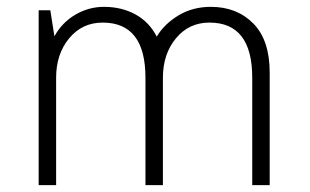

<svg xmlns="http://www.w3.org/2000/svg" viewBox="-20 -541 906 561"><path d="M438 -434Q460 -471 501.5 -496Q543 -521 596 -521Q672 -521 720 -472.5Q768 -424 768 -329V0H717V-314Q717 -475 592 -475Q532 -475 494 -429Q456 -383 456 -314V0H405V-314Q405 -475 280 -475Q220 -475 182 -429Q144 -383 144 -314V0H93V-511H127L139 -435Q161 -475 200 -498Q239 -521 284 -521Q335 -521 375.5 -499Q416 -477 438 -434Z"/></svg>

Font: Chivo Thin
Style: Regular
Weight: 100
Designer: Hector Gatti
Foundry: Omnibus-Type
Version: Version 1.007